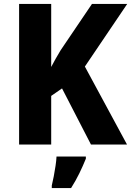

<svg xmlns="http://www.w3.org/2000/svg" viewBox="-20 -734 666 975"><path d="M625 0H442L295 -285L240 -247V0H77V-714H240V-394Q250 -414 262.5 -435.5Q275 -457 288 -479L447 -714H626L411 -396ZM416 72Q401 109 383 146Q365 183 341 221H243V208Q248 188 253 161.5Q258 135 262 108.5Q266 82 267 61H416Z"/></svg>

Font: Noto Sans Gurmukhi SemiCondensed ExtraBold
Style: Regular
Weight: 800
Width: 4
Designer: Jelle Bosma - Monotype Design Team
Foundry: Monotype Imaging Inc.
Version: Version 2.004; ttfautohint (v1.8.4.7-5d5b)